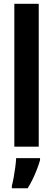

<svg xmlns="http://www.w3.org/2000/svg" viewBox="-20 -780 282 1021"><path d="M186 0H56.2V-759.8H186ZM192.9 61V71.8Q185.5 97.2 175.3 123.5Q165 149.9 152.8 174.8Q140.6 199.7 127 221.2H43V208Q47.9 190.9 52.7 163.8Q57.6 136.7 61.3 108.9Q64.9 81.1 65.9 61Z"/></svg>

Font: Open Sans Condensed
Style: Regular
Weight: 400
Width: 3
Designer: Monotype Design Team
Foundry: Monotype Imaging Inc.
Version: Version 3.000